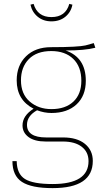

<svg xmlns="http://www.w3.org/2000/svg" viewBox="-20 -772 535 989"><path d="M245 -662Q203 -662 174 -686Q145 -710 137 -748L153 -752Q173 -684 245 -684Q318 -684 337 -752L353 -748Q346 -710 317 -686Q288 -662 245 -662ZM463 -550 471 -526Q417 -512 318 -512Q422 -476 422 -356Q422 -279 374.5 -234.5Q327 -190 245 -190Q208 -190 171 -204Q119 -175 119 -129Q119 -64 218 -64H305Q377 -64 417.5 -31Q458 2 458 57Q458 197 251 197Q142 197 93 165Q44 133 44 58H66Q67 124 108.5 150Q150 176 251 176Q436 176 436 58Q436 11 401 -16Q366 -43 304 -43H216Q158 -43 127 -66Q96 -89 96 -126Q96 -176 153 -212Q66 -257 66 -358Q66 -435 114 -482Q162 -529 243 -529Q314 -529 358.5 -531.5Q403 -534 420 -538Q437 -542 463 -550ZM244 -509Q169 -509 128.5 -467.5Q88 -426 88 -358Q88 -288 133 -249Q178 -210 245 -210Q317 -210 358 -248.5Q399 -287 399 -356Q399 -428 357.5 -468.5Q316 -509 244 -509Z"/></svg>

Font: FiraGO Thin
Style: Regular
Weight: 100
Designer: bBox Type
Foundry: bBox Type GmbH
Version: Version 1.001;PS 001.001;hotconv 1.0.88;makeotf.lib2.5.64775